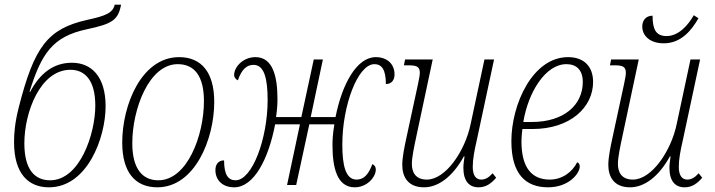

<svg xmlns="http://www.w3.org/2000/svg" viewBox="-20 -790 3052 820"><path d="M189 10C353 10 431 -202 431 -336C431 -464 370 -522 287 -522C206 -522 149 -474 109 -398H106C157 -562 205 -634 351 -665C459 -688 485 -704 497 -770H470C462 -735 431 -722 352 -705C183 -667 126 -590 60 -331C43 -264 40 -219 40 -183C40 -47 102 10 189 10ZM194 -20C128 -20 84 -66 84 -178C84 -309 151 -492 281 -492C342 -492 387 -448 387 -339C387 -218 321 -20 194 -20Z M652 10C811 10 895 -194 895 -355C895 -480 841 -546 745 -546C585 -546 502 -343 502 -181C502 -56 556 10 652 10ZM656 -20C587 -20 545 -71 545 -178C545 -324 616 -516 739 -516C810 -516 851 -466 851 -358C851 -212 780 -20 656 -20Z M980 10C1065 10 1127 -112 1155 -259H1261L1206 0H1245L1301 -259H1408C1401 -216 1400 -193 1400 -170C1400 -75 1419 10 1495 10C1547 10 1585 -33 1585 -66C1585 -77 1580 -85 1570 -89C1554 -44 1533 -23 1503 -23C1455 -23 1442 -86 1442 -173C1442 -339 1508 -516 1579 -516C1609 -516 1628 -495 1628 -431C1653 -431 1665 -449 1665 -472C1665 -517 1633 -546 1585 -546C1504 -546 1441 -432 1413 -290H1307L1359 -536H1320L1267 -290H1159C1164 -325 1165 -348 1165 -367C1165 -462 1146 -546 1071 -546C1018 -546 980 -504 980 -470C980 -459 987 -451 996 -447C1012 -494 1034 -513 1063 -513C1110 -513 1123 -450 1123 -363C1123 -197 1057 -20 986 -20C956 -20 937 -41 937 -105C912 -105 900 -87 900 -64C900 -19 932 10 980 10Z M1791 10C1850 10 1912 -33 1961 -122H1964C1962 -108 1959 -88 1959 -74C1959 -16 1984 10 2024 10C2055 10 2078 -6 2099 -31L2084 -50C2067 -31 2052 -23 2035 -23C2015 -23 1999 -38 1999 -77C1999 -110 2006 -147 2016 -190L2090 -536H2049L1990 -260C1966 -144 1883 -23 1803 -23C1751 -23 1739 -59 1739 -90C1739 -119 1749 -164 1758 -207L1828 -536H1710L1705 -511H1723C1757 -511 1773 -507 1773 -479C1773 -468 1769 -450 1765 -430L1716 -203C1708 -166 1698 -119 1698 -86C1698 -35 1722 10 1791 10Z M2321 10C2409 10 2456 -49 2456 -79C2456 -87 2453 -94 2445 -97C2424 -55 2381 -23 2328 -23C2253 -23 2207 -71 2207 -187C2207 -201 2209 -223 2211 -239H2254C2416 -239 2513 -332 2513 -440C2513 -506 2474 -546 2406 -546C2255 -546 2164 -345 2164 -187C2164 -46 2225 10 2321 10ZM2215 -269C2236 -397 2310 -516 2399 -516C2443 -516 2469 -490 2469 -440C2469 -341 2388 -269 2251 -269Z M2815 -605C2889 -605 2934 -661 2963 -712L2943 -725C2920 -684 2879 -636 2827 -636C2781 -636 2767 -665 2767 -723C2738 -723 2723 -702 2723 -677C2723 -637 2756 -605 2815 -605ZM2671 10C2730 10 2792 -33 2841 -122H2844C2842 -108 2839 -88 2839 -74C2839 -16 2864 10 2904 10C2935 10 2958 -6 2979 -31L2964 -50C2947 -31 2932 -23 2915 -23C2895 -23 2879 -38 2879 -77C2879 -110 2886 -147 2896 -190L2970 -536H2929L2870 -260C2846 -144 2763 -23 2683 -23C2631 -23 2619 -59 2619 -90C2619 -119 2629 -164 2638 -207L2708 -536H2590L2585 -511H2603C2637 -511 2653 -507 2653 -479C2653 -468 2649 -450 2645 -430L2596 -203C2588 -166 2578 -119 2578 -86C2578 -35 2602 10 2671 10Z"/></svg>

Font: Noto Serif Condensed ExtraLight
Style: Italic
Weight: 200
Width: 3
Italic angle: -12°
Designer: Monotype Design Team
Foundry: Monotype Imaging Inc.
Version: Version 2.013